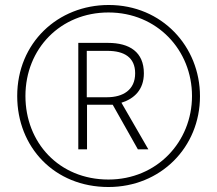

<svg xmlns="http://www.w3.org/2000/svg" viewBox="-20 -742 871 770"><path d="M415 8C624 8 782 -151 782 -356C782 -555 630 -722 416 -722C212 -722 49 -570 49 -357C49 -152 198 8 415 8ZM415 -22C216 -22 82 -171 82 -357C82 -547 223 -692 415 -692C610 -692 750 -541 750 -357C750 -173 609 -22 415 -22ZM294 -143H329V-322H432L533 -143H575L467 -330C518 -346 557 -382 557 -448C557 -533 500 -570 413 -570H294ZM409 -352H328V-538H411C478 -538 522 -512 522 -448C522 -381 473 -352 409 -352Z"/></svg>

Font: Noto Sans Devanagari UI SemiCondensed ExtraLight
Style: Regular
Weight: 200
Width: 4
Designer: Jelle Bosma - Monotype Design Team
Foundry: Monotype Imaging Inc.
Version: Version 2.004